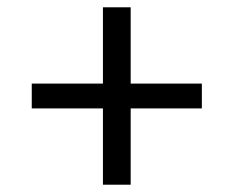

<svg xmlns="http://www.w3.org/2000/svg" viewBox="-20 -568 640 526"><path d="M338 -62V-271H533V-339H338V-548H262V-339H67V-271H262V-62Z"/></svg>

Font: IBMKR
Style: Regular
Weight: 400
Designer: Mike Abbink; Paul van der Laan; Pieter van Rosmalen; Wujin Sim; Chorong Kim; Dohee Lee;
Foundry: Sandoll Inc.
Version: Version 1.002